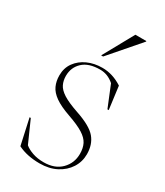

<svg xmlns="http://www.w3.org/2000/svg" viewBox="-186 -808 766 894"><g transform="rotate(30 196.5 -361.0)"><path d="M213.5 -522Q269 -522 320.5 -488.5L336.5 -366H329.5L283 -480Q249.5 -509.5 208.5 -509.5Q147 -509.5 115.5 -479.8Q84 -450 84 -404.5Q84 -379.5 93.8 -359.2Q103.5 -339 131.2 -321.2Q159 -303.5 213 -285Q294.5 -257.5 323 -223.2Q351.5 -189 351.5 -137Q351.5 -96.5 330.2 -63.2Q309 -30 270.8 -10Q232.5 10 181 10Q148 10 118.8 4Q89.5 -2 64.5 -14.5L34 -153H40.5L92.5 -36Q108.5 -22.5 135 -13.2Q161.5 -4 195 -4Q254.5 -4 288.5 -38.2Q322.5 -72.5 322.5 -122.5Q322.5 -153 311.5 -175Q300.5 -197 271.8 -215Q243 -233 190 -251.5Q137 -270 108 -290.5Q79 -311 67.8 -335.8Q56.5 -360.5 56.5 -391.5Q56.5 -431.5 77.8 -460.8Q99 -490 134.5 -506Q170 -522 213.5 -522ZM178.5 -569 268.5 -732H327.5V-729L189 -569Z"/></g></svg>

Font: Newsreader Display ExtraLight
Style: Regular
Weight: 275
Designer: Hugues Gentile
Foundry: Production Type
Version: Version 1.001